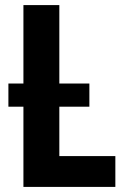

<svg xmlns="http://www.w3.org/2000/svg" viewBox="-20 -734 494 754"><path d="M72 0V-315H13V-406H72V-714H213V-406H331V-315H213V-121H433V0Z"/></svg>

Font: Noto Sans Condensed
Style: Bold
Weight: 700
Width: 3
Designer: Monotype Design Team
Foundry: Monotype Imaging Inc.
Version: Version 2.013; ttfautohint (v1.8.4.7-5d5b)